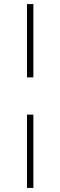

<svg xmlns="http://www.w3.org/2000/svg" viewBox="-20 -780 295 938"><path d="M143 -402V-760H112V-402ZM143 138V-220H112V138Z"/></svg>

Font: IBM Plex Thai ExtraLight
Style: Regular
Weight: 200
Designer: Mike Abbink, Paul van der Laan, Pieter van Rosmalen, Ben Mitchell, Mark Frömberg
Foundry: Bold Monday
Version: Version 1.0